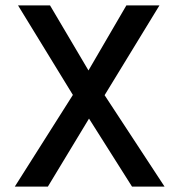

<svg xmlns="http://www.w3.org/2000/svg" viewBox="-20 -694 668 714"><path d="M158 0H35L251 -341L47 -674H166L309 -432L450 -674H573L369 -340L592 0H471L311 -253Z"/></svg>

Font: Hind Madurai Medium
Style: Regular
Weight: 500
Designer: Jyotish Sonowal
Foundry: Indian Type Foundry
Version: Version 1.001;PS 1.0;hotconv 1.0.86;makeotf.lib2.5.63406; tt